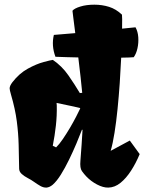

<svg xmlns="http://www.w3.org/2000/svg" viewBox="-20 -808 631 837"><path d="M182.6 9.8Q169.4 10.3 156 2.7Q142.6 -4.9 128.4 -15.1Q116.2 -23.9 101.1 -31.7Q85.9 -39.6 75 -49.3Q64 -59.1 63.5 -71.8Q62.5 -127 61.3 -176.8Q60.1 -226.6 53.2 -279.5Q46.4 -332.5 27.8 -396Q22 -416 22 -422.9Q22 -433.6 34.2 -449.7Q64 -488.3 101.6 -508.8Q139.2 -529.3 170.2 -537.6Q201.2 -545.9 210.4 -546.9Q250 -520 277.8 -480Q305.7 -439.9 328.1 -402.3L338.4 -403.3Q335.9 -431.2 331.3 -472.2Q326.7 -513.2 321.3 -557.6Q296.9 -558.1 272 -558.8Q247.1 -559.6 221.7 -560.5Q203.6 -608.9 214.8 -655.8L308.1 -663.6Q303.2 -702.1 299.8 -729Q296.4 -755.9 295.9 -761.2Q304.2 -771.5 330.3 -779.5Q356.4 -787.6 391.6 -787.6Q425.3 -787.6 455.6 -778.1Q485.8 -768.6 511.7 -744.1Q513.2 -734.4 512.2 -683.1L570.8 -689Q581.1 -670.4 582.8 -645.8Q584.5 -621.1 579.3 -597.7Q574.2 -574.2 563 -558.6Q547.9 -557.1 508.3 -556.6Q505.9 -503.9 502 -446Q498 -388.2 492.4 -332.3Q486.8 -276.4 479.2 -229Q471.7 -181.6 462.4 -150.4L545.9 -195.3L588.9 -136.2Q572.8 -97.2 551.5 -64.2Q530.3 -31.2 505.4 -11Q480.5 9.3 452.1 9.8Q429.7 10.3 403.1 -3.7Q376.5 -17.6 356 -39.1Q346.7 -48.8 337.2 -62Q327.6 -75.2 330.6 -107.9Q333.5 -145 335.7 -176.5Q337.9 -208 339.8 -241.7L337.4 -242.7Q327.6 -216.8 313 -182.1Q298.3 -147.5 281 -111.8Q263.7 -76.2 245.4 -46.9Q227.1 -17.6 209.5 -2.4Q195.8 8.8 182.6 9.8ZM224.6 -165.5Q238.3 -178.7 253.9 -201.7Q269.5 -224.6 284.7 -250.2Q299.8 -275.9 311.5 -298.6Q323.2 -321.3 329.1 -334L329.6 -336.9Q300.3 -344.2 275.1 -349.1Q250 -354 226.6 -359.4L227.5 -348.1Q228.5 -303.7 223.6 -260.3Q218.8 -216.8 210 -172.4Z"/></svg>

Font: Fruktur
Style: Regular
Weight: 400
Designer: Viktoriya Grabowska, Eben Sorkin
Foundry: Viktoriya Grabowska
Version: Version 1.008; ttfautohint (v1.8.4.7-5d5b)